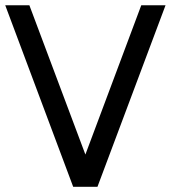

<svg xmlns="http://www.w3.org/2000/svg" viewBox="-24 -718 656 738"><path d="M519 -697.8H612.3L350.6 0H257.3L-3.9 -697.8H88.9L304.2 -124Z"/></svg>

Font: Qaz
Style: Regular
Weight: 400
Designer: GGBotNet
Foundry: f0n7
Version: 0.70